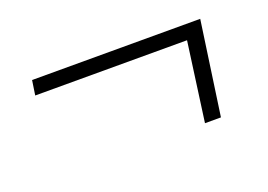

<svg xmlns="http://www.w3.org/2000/svg" viewBox="-52 -420 688 492"><g transform="rotate(-20 292.0 -174.0)"><path d="M60 -302H518.5L482 -46.5H438.5L468 -262H54Z"/></g></svg>

Font: Merriweather 144pt
Style: Italic
Weight: 400
Italic angle: -7.8°
Version: Version 2.101